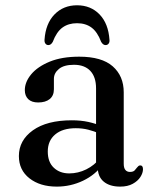

<svg xmlns="http://www.w3.org/2000/svg" viewBox="-20 -695 585 727"><path d="M350.1 -61.9V-71.9L343.7 -75.1V-360.3Q343.7 -403.6 321.9 -426.7Q300.1 -449.7 260.1 -449.7Q222.2 -449.7 203.2 -434Q184.1 -418.3 184.1 -396.4V-357.2Q184.1 -332.9 168.3 -319.9Q152.4 -307 124.4 -307Q99.9 -307 86.9 -319.6Q74 -332.3 74 -353.6Q74 -384.5 98.1 -413.6Q122.3 -442.7 168.3 -461.6Q214.3 -480.4 280 -480.4Q365.3 -480.4 406.9 -443.8Q448.5 -407.1 448.5 -345.5V-75Q448.5 -58.9 454.8 -51.5Q461 -44 471.9 -44Q484.3 -44 489.7 -49.7Q495.1 -55.4 499 -60.8Q501.6 -64 504.3 -66.4Q507 -68.7 511.1 -68.7Q516.3 -68.7 518.9 -64.9Q521.4 -61 521.4 -54.5Q521.4 -40 511.6 -24.8Q501.7 -9.5 482.6 1Q463.4 11.6 435 11.6Q395.4 11.6 372.7 -7.3Q350.1 -26.1 350.1 -61.9ZM51.5 -104.1Q51.5 -163.6 104.6 -201.6Q157.8 -239.5 252.1 -239.5Q286.1 -239.5 314.6 -233.3Q343 -227 364.8 -217.1L356.8 -189.5Q336.1 -198.2 314.2 -203.9Q292.4 -209.5 266.7 -209.5Q217 -209.5 189 -185.9Q160.9 -162.3 160.9 -121.3Q160.9 -81.2 183.8 -59.8Q206.6 -38.4 242.2 -38.4Q275.6 -38.4 306.7 -53.7Q337.7 -69 360.1 -97.2L370.6 -73.4Q340.9 -32.8 294.1 -10.6Q247.3 11.6 195 11.6Q131.6 11.6 91.5 -19.8Q51.5 -51.1 51.5 -104.1ZM271.7 -607.1Q239.2 -607.1 216.7 -590.8Q194.1 -574.4 179.8 -536.5Q173 -524.3 163.2 -524.3Q156.2 -524.3 152 -529.9Q147.8 -535.5 148.6 -544.7Q152.7 -605.7 186.4 -640.4Q220.1 -675 271.7 -675Q323.5 -675 357 -640.4Q390.4 -605.7 394.5 -544.7Q395.6 -535.5 391.3 -529.9Q387 -524.3 379.7 -524.3Q370.1 -524.3 363 -536.5Q349 -573.8 326.8 -590.4Q304.5 -607.1 271.7 -607.1Z"/></svg>

Font: Fraunces
Style: Regular
Weight: 900
Version: Version 1.000;[b76b70a41]